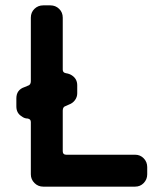

<svg xmlns="http://www.w3.org/2000/svg" viewBox="-20 -696 610 716"><path d="M529 -46Q529 -27 516 -13.5Q503 0 484 0H141Q122 0 108.5 -13.5Q95 -27 95 -46V-241Q95 -252 83 -254Q71 -254 61 -262Q41 -274 41 -299V-329Q41 -361 71 -371L83 -376Q95 -379 95 -393V-630Q95 -650 108.5 -663Q122 -676 141 -676H168Q187 -676 200.5 -663Q214 -650 214 -630V-436Q214 -425 226 -423Q239 -421 248 -415Q268 -402 268 -378V-348Q268 -334 259.5 -322.5Q251 -311 237 -306L226 -301Q214 -298 214 -284V-132Q214 -119 227 -119H484Q503 -119 516 -105.5Q529 -92 529 -73Z"/></svg>

Font: Monomaniac One
Style: Regular
Weight: 400
Version: Version 1.000; ttfautohint (v1.8.3)